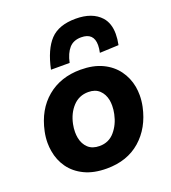

<svg xmlns="http://www.w3.org/2000/svg" viewBox="-141 -872 881 991"><g transform="rotate(-20 299.0 -377.0)"><path d="M276.5 13.5Q205 13.5 154.8 -10.8Q104.5 -35 75 -76.2Q45.5 -117.5 37 -169.5Q33 -192 33 -215.5Q33 -245.5 39.5 -276.5Q63 -388.5 137.5 -450.5Q212 -512.5 321.5 -512.5Q391 -512.5 441 -488.8Q491 -465 521 -424Q551 -383 560.5 -331.5Q564.5 -308.5 564.5 -284.5Q564.5 -254.5 558 -223Q535 -114.5 462 -50.5Q389 13.5 276.5 13.5ZM281 -108.5Q332 -108.5 364.2 -146.2Q396.5 -184 407.5 -237.5Q412.5 -261 412.5 -282.5Q412.5 -298.5 410 -313Q403 -348 380.5 -369.2Q358 -390.5 320 -390.5Q269 -390.5 235.2 -354.2Q201.5 -318 190 -262Q185.5 -240 185.5 -219Q185.5 -202.5 188.5 -186.5Q195.5 -151.5 218.5 -130Q241.5 -108.5 281 -108.5ZM446 -560Q451 -583 451 -601Q451 -668.5 382 -668.5Q339.5 -668.5 315.8 -641.5Q292 -614.5 281.5 -564.5H179Q201 -669 248 -718.8Q295 -768.5 388 -768.5Q479.5 -768.5 525.5 -717.5Q556.5 -682.5 556.5 -624Q556.5 -596.5 550 -564.5Z"/></g></svg>

Font: Heraclito
Style: Bold Italic
Weight: 700
Italic angle: -12°
Designer: Kostas Bartsokas (font) & Cristiano Sobral (main changes)
Foundry: Kostas Bartsokas (font) & Cristiano Sobral (main changes)
Version: Version 1.00;July 8, 2020;FontCreator 13.0.0.2655 64-bit